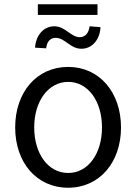

<svg xmlns="http://www.w3.org/2000/svg" viewBox="-20 -867 636 898"><path d="M299 11C445 11 546 -107 546 -271C546 -435 445 -554 299 -554C151 -554 51 -435 51 -271C51 -107 151 11 299 11ZM140 -271C140 -394 206 -484 299 -484C391 -484 457 -395 457 -271C457 -148 392 -58 299 -58C205 -58 140 -148 140 -271ZM144 -644 196 -641C199 -672 215 -690 240 -690C285 -690 307 -639 361 -639C413 -639 448 -685 450 -740L399 -744C395 -712 379 -694 354 -693C311 -693 286 -744 234 -744C181 -744 147 -698 144 -644ZM157 -797H436V-847H157Z"/></svg>

Font: Wafeq
Style: Regular
Weight: 400
Designer: Rasmus Andersson & Azza Alameddine
Foundry: Google & TypeTogether
Version: Version 3.000;FEAKit 1.0